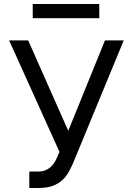

<svg xmlns="http://www.w3.org/2000/svg" viewBox="-20 -929 664 959"><path d="M126.4 -72.4H171.9Q191.8 -72.4 206.7 -78.5Q221.6 -84.5 232.8 -94.6Q244 -104.8 252 -117.5Q259.9 -130.3 265.6 -143.5L277 -170.5L25.6 -727.3H120.7L321 -275.6L504.3 -727.3H598L346.6 -117.9Q335.6 -92.3 322.6 -69.2Q309.7 -46.2 290.3 -28.6Q271 -11 242.9 -0.5Q214.8 9.9 173.3 9.9H126.4ZM475.9 -838.1H143.5V-909.1H475.9Z"/></svg>

Font: Interop
Style: Regular
Weight: 400
Designer: Rasmus Andersson, Google, Jang Haemin
Foundry: jhaemin
Version: Version 1.008